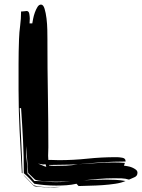

<svg xmlns="http://www.w3.org/2000/svg" viewBox="-20 -761 620 838"><path d="M66 -289Q69 -219 72.5 -149Q76 -79 78 -9V-4L75 -7V-14Q70 -104 65.5 -191.5Q61 -279 61 -369V-482Q61 -509 61.5 -535.5Q62 -562 63 -589Q64 -620 68 -649.5Q72 -679 72 -711H76Q83 -711 88 -712Q93 -713 96 -713Q106 -713 108 -700Q110 -687 110 -680L109 -659H121Q122 -665 124.5 -678.5Q127 -692 132 -706Q137 -720 143.5 -730.5Q150 -741 159 -741Q169 -741 174.5 -723Q180 -705 183 -680.5Q186 -656 186.5 -630.5Q187 -605 187 -590V-578Q187 -463 189 -348Q191 -233 191 -118Q191 -109 190.5 -99.5Q190 -90 190 -81Q190 -76 190.5 -72Q191 -68 191 -63H201Q210 -63 219 -62.5Q228 -62 237 -62Q300 -62 361.5 -68.5Q423 -75 486 -75H490Q500 -75 514 -72.5Q528 -70 528 -58V-56Q475 -56 424 -52.5Q373 -49 320 -44Q359 -46 397.5 -49Q436 -52 475 -52Q488 -52 500 -51.5Q512 -51 525 -50L521 -38Q527 -37 537 -35.5Q547 -34 556.5 -30Q566 -26 573 -20.5Q580 -15 580 -7Q580 7 567 12.5Q554 18 543 23Q528 18 511.5 17.5Q495 17 479 17Q444 17 410 20Q378 23 345 26Q369 25 391 24Q416 23 441 23Q463 23 484.5 24Q506 25 528 29Q510 37 483.5 41Q457 45 428.5 47Q400 49 372 49.5Q344 50 323 51L314 41Q292 46 270 47.5Q248 49 225 49Q201 49 177 47Q153 45 130 41Q119 29 108 17.5Q97 6 84 -5Q84 -77 80.5 -147Q77 -217 72 -289ZM279 31Q255 32 229 32Q198 32 171 30Q144 28 133 23L103 -6L94 -124V-102Q94 -79 97 -56Q100 -33 100 -10V-4Q108 4 115.5 12Q123 20 130 29H137Q159 29 180.5 31.5Q202 34 224 34Q247 34 269 32Q277 32 286 31ZM194 -39Q199 -38 204.5 -37.5Q210 -37 216 -37Q242 -37 268 -38Q294 -39 320 -44Q288 -42 257 -42Q226 -42 194 -41ZM127 48Q144 53 162.5 54.5Q181 56 201 56Q213 56 224 55Q234 55 243 55Q237 56 229 56Q221 57 213 57H193Q181 57 168.5 56Q156 55 144.5 54Q133 53 128 51Q125 48 118 40.5Q111 33 103 25Q95 17 88.5 9.5Q82 2 81 0ZM168 -43 146 -47Q152 -45 164 -39.5Q176 -34 182 -33L179 -44Z"/></svg>

Font: Finger Paint
Style: Regular
Weight: 400
Designer: Ralph du Carrois
Foundry: Ralph du Carrois
Version: Version 1.001